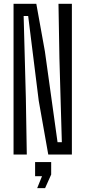

<svg xmlns="http://www.w3.org/2000/svg" viewBox="-20 -820 453 1019"><path d="M51.9 0V-800H172.7L218.4 -546.6L285.4 -65.2H308.2L295.3 -512.6L290.4 -800H361.5V0H236.1L185.6 -285.1L129.5 -735H105.5L117.2 -299.8L122.2 0ZM177.3 178.5 203 115H166.3V40H251.6V106.4L219.3 178.5Z"/></svg>

Font: Big Shoulders Display SC Thin
Style: Regular
Weight: 100
Designer: Patric King
Foundry: XO Type Co
Version: Version 2.002